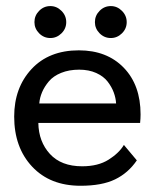

<svg xmlns="http://www.w3.org/2000/svg" viewBox="-20 -584 515 616"><path d="M141.5 -564.5Q162 -564.5 177.2 -549.2Q192.5 -534 192.5 -513Q192.5 -492 177.2 -477Q162 -462 141.5 -462Q120.5 -462 105.5 -477.2Q90.5 -492.5 90.5 -513Q90.5 -534 105.5 -549.2Q120.5 -564.5 141.5 -564.5ZM335.5 -564.5Q356 -564.5 371.2 -549.2Q386.5 -534 386.5 -513Q386.5 -492 371.2 -477Q356 -462 335.5 -462Q314.5 -462 299.5 -477.2Q284.5 -492.5 284.5 -513Q284.5 -534 299.5 -549.2Q314.5 -564.5 335.5 -564.5ZM103 -189.5Q104 -129.5 140.2 -90Q176.5 -50.5 243.5 -50.5Q295 -50.5 328.5 -71.8Q362 -93 377.5 -119L419 -69.5Q391.5 -29 349.2 -8.5Q307 12 238.5 12Q140.5 12 83 -49.5Q25.5 -111 25.5 -210Q25.5 -302.5 81.2 -362.5Q137 -422.5 233 -422.5Q323 -422.5 377 -366.8Q431 -311 431 -217Q431 -204.5 429.5 -189.5ZM352.5 -252Q351.5 -269.5 345 -287.2Q338.5 -305 325.5 -322Q312.5 -339 288.8 -349.8Q265 -360.5 234 -360.5Q201.5 -360.5 176.2 -350.2Q151 -340 136.8 -323Q122.5 -306 115 -288.2Q107.5 -270.5 106 -252Z"/></svg>

Font: League Spartan
Style: Regular
Weight: 350
Foundry: The League of Moveable Type
Version: Version 2.002